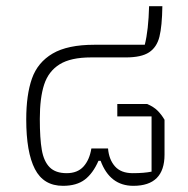

<svg xmlns="http://www.w3.org/2000/svg" viewBox="-20 -596 609 622"><path d="M65 -209Q65 -289 83.5 -341.5Q102 -394 150.5 -422.5Q199 -451 286 -451H449Q461 -498 463 -576H506Q505 -511 496.5 -477Q488 -443 463 -426.5Q438 -410 388 -410H275Q209 -410 173 -387.5Q137 -365 123 -322Q109 -279 109 -211Q109 -147 115.5 -110Q122 -73 141 -54Q160 -35 196 -35Q231 -35 250.5 -56.5Q270 -78 276 -115H330Q333 -79 352.5 -57Q372 -35 410 -35Q447 -35 471 -40V-219H360V-259H457Q478 -250 490.5 -237.5Q503 -225 513 -208V-95Q513 6 412 6Q336 6 306 -75H299Q281 -34 254.5 -14Q228 6 184 6Q121 6 93 -48.5Q65 -103 65 -209Z"/></svg>

Font: Athiti Light
Style: Regular
Weight: 300
Designer: CadsonDemak Team
Foundry: CadsonDemak
Version: Version 1.032